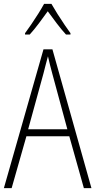

<svg xmlns="http://www.w3.org/2000/svg" viewBox="-20 -969 491 989"><path d="M412 0 337 -267H116L40 0H0L204 -715H250L451 0ZM249 -591Q243 -614 237.5 -635Q232 -656 227 -679Q221 -657 215.5 -636Q210 -615 204 -591L125 -303H327ZM245 -949Q258 -926 276.5 -896.5Q295 -867 313.5 -840Q332 -813 343 -798V-791H320Q297 -816 272 -849Q247 -882 226 -911Q206 -883 180.5 -849Q155 -815 133 -791H109V-798Q123 -817 141.5 -844Q160 -871 177.5 -899Q195 -927 207 -949Z"/></svg>

Font: Noto Sans Lao UI Cond ExtLt
Style: Regular
Weight: 200
Width: 3
Designer: Monotype Design Team
Foundry: Monotype Imaging Inc.
Version: Version 2.000; ttfautohint (v1.8.4.7-5d5b)